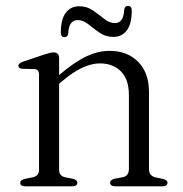

<svg xmlns="http://www.w3.org/2000/svg" viewBox="-20 -654 644 674"><path d="M187.5 -450V-390.5Q242 -437 283.5 -456.2Q325 -475.5 364.5 -475.5Q427 -475.5 465 -437Q503 -398.5 503 -331.5V-60.5Q503 -36 527.5 -31L552 -26Q568 -22 568 -12.5Q568 0 550 0H385Q366.5 0 366.5 -13Q366.5 -22.5 382 -26.5L409.5 -31.5Q432.5 -36 432.5 -60.5V-320Q432.5 -375.5 404.5 -403.5Q376.5 -431.5 330.5 -431.5Q302.5 -431.5 269.5 -416.5Q236.5 -401.5 197.5 -368.5L187.5 -360V-58Q187.5 -36 209.5 -31.5L235.5 -26.5Q251.5 -22.5 251.5 -13Q251.5 0 233 0H68.5Q51 0 51 -12.5Q51 -22 67 -26L94.5 -31.5Q117 -36.5 117 -58V-392Q117 -410.5 101 -411.5L59.5 -412.5Q44.5 -413.5 44.5 -423Q44.5 -432 61 -437.5L133.5 -462Q157 -470 168 -470Q187.5 -470 187.5 -450ZM377.5 -524.5Q350.5 -524.5 329.5 -539.2Q308.5 -554 290.2 -568.8Q272 -583.5 253 -583.5Q221.5 -583.5 219.5 -536.5Q218 -523.5 206 -523.5Q193.5 -523.5 193.5 -540Q193.5 -586 210.8 -609Q228 -632 258 -632Q285.5 -632 306.5 -617.2Q327.5 -602.5 345.8 -587.8Q364 -573 383.5 -573Q414 -573 416 -620Q418 -633.5 429.5 -633.5Q442.5 -633.5 442.5 -616.5Q442.5 -570 425 -547.2Q407.5 -524.5 377.5 -524.5Z"/></svg>

Font: Fraunces 9pt S000 Light
Style: Regular
Weight: 300
Version: Version 1.000; ttfautohint (v1.8.3)